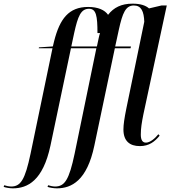

<svg xmlns="http://www.w3.org/2000/svg" viewBox="-163 -790 932 1050"><path d="M-93 240C-12 240 72 198 113 6L225 -526H364L245 51C215 193 191 230 138 230C126 230 109 226 100 223L97 232C108 236 130 240 148 240C228 240 313 198 353 6L465 -526H551L553 -536H467L487 -628C507 -719 524 -760 569 -760C610 -760 624 -727 626 -671L528 -197C517 -142 512 -109 512 -82C512 -18 547 9 602 9C652 9 683 -15 710 -48L703 -56C686 -34 658 -10 635 -10C616 -10 607 -25 607 -54C607 -87 612 -119 621 -164L749 -760H720L652 -744C634 -760 605 -770 562 -770C501 -770 459 -749 428 -709C410 -735 374 -752 319 -752C213 -752 164 -687 133 -565L126 -536L50 -531L49 -526H124L4 51C-26 193 -50 230 -102 230C-115 230 -131 226 -140 223L-143 232C-132 236 -110 240 -93 240ZM227 -536 243 -611C263 -701 279 -742 324 -742C363 -742 370 -703 370 -609C375 -609 379 -609 384 -609C381 -601 379 -592 377 -583L367 -536Z"/></svg>

Font: Noto Serif Display ExtraCondensed Medium
Style: Italic
Weight: 500
Width: 2
Italic angle: -12°
Designer: Monotype Design Team
Foundry: Monotype Imaging Inc.
Version: Version 2.009